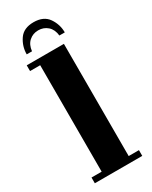

<svg xmlns="http://www.w3.org/2000/svg" viewBox="-175 -696 583 738"><g transform="rotate(-30 116.5 -327.0)"><path d="M12 0V-25.5H57V-498H12V-523.5H177V-25.5H222.5V0ZM117 -654Q161.5 -654 181.8 -624.8Q202 -595.5 202 -560H178Q175 -588 158 -603Q141 -618 117 -618Q93.5 -618 76.5 -603Q59.5 -588 56.5 -560H33Q33 -595.5 53 -624.8Q73 -654 117 -654Z"/></g></svg>

Font: Imbue 50pt
Style: Bold
Weight: 700
Designer: Tyler Finck
Foundry: Etcetera Type Company
Version: Version 1.102; ttfautohint (v1.8.3)